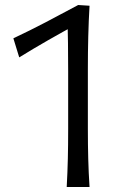

<svg xmlns="http://www.w3.org/2000/svg" viewBox="-20 -747 490 767"><path d="M56.8 -517.8 33.4 -593.9Q98.9 -624.8 163.4 -658.5Q227.9 -692.3 292.3 -727L289.8 -651.9Q230.8 -619.8 172.6 -586.6Q114.4 -553.3 56.8 -517.8ZM246.5 0Q249.7 -58.4 251 -112.9Q252.3 -167.5 252.3 -232.1V-460.9Q252.3 -517.7 251.6 -574.8Q250.9 -632 249.3 -689.2L292.3 -727L337.7 -724.1Q334.2 -665.3 332.6 -602Q331 -538.7 331 -472.3V-232.1Q331 -167.5 332.5 -112.9Q333.9 -58.4 337.7 0Z"/></svg>

Font: Pinar-VF
Style: Regular
Weight: 300
Designer: Amin Abedi
Version: Version 3.0